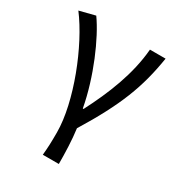

<svg xmlns="http://www.w3.org/2000/svg" viewBox="-164 -601 812 883"><g transform="rotate(30 242.0 -159.5)"><path d="M196 179H281C281 123 279 53 271 -5C391 -200 438 -322 464 -486H381C370 -351 316 -219 253 -97H249C221 -249 149 -414 89 -498L6 -477C104 -348 201 -103 201 58C201 112 200 135 196 179Z"/></g></svg>

Font: Giro Sans Regular
Style: Regular
Weight: 400
Designer: Paul D. Hunt
Foundry: Adobe Systems Incorporated
Version: Version 1.000;PS 1.0;hotconv 1.0.88;makeotf.lib2.5.647800